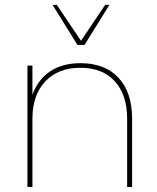

<svg xmlns="http://www.w3.org/2000/svg" viewBox="-20 -752 632 772"><path d="M319.8 -571.3H291.5L191.4 -732.4H208.5L305.7 -587.9L402.8 -732.4H419.9ZM511.2 0H491.2V-274.9Q491.2 -371.1 441.4 -425.3Q391.6 -479.5 303.2 -479.5Q213.9 -479.5 162.1 -424.6Q110.4 -369.6 110.4 -274.9V0H90.3V-488.3H110.4V-371.1Q133.3 -433.6 182.6 -465.8Q231.9 -498 303.7 -498Q401.9 -498 456.5 -439.2Q511.2 -380.4 511.2 -274.9Z"/></svg>

Font: Kumbh Sans Thin
Style: Regular
Weight: 250
Version: Version 1.004